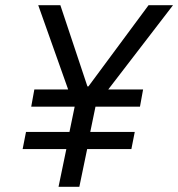

<svg xmlns="http://www.w3.org/2000/svg" viewBox="-20 -718 685 738"><path d="M485 -145H315L285 0H205L235 -145H67L80 -211H247L267 -308H100L112 -374H242L127 -698H212L316 -386H320L551 -698H645L396 -374H530L518 -308H347L327 -211H498Z"/></svg>

Font: Aneliza
Style: Italic
Weight: 400
Italic angle: -11.31°
Designer: Mike Abbink, Paul van der Laan, Pieter van Rosmalen
Foundry: Bold Monday
Version: Version 3.0